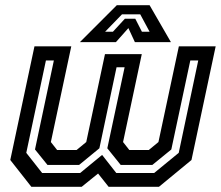

<svg xmlns="http://www.w3.org/2000/svg" viewBox="-20 -718 849 738"><path d="M112.5 -540H254L175.5 -172L199.5 -141.5H274.5L311.5 -172L383.5 -510H525L453 -172L477 -141.5H552L589 -172L667.5 -540H809L716 -103L591 0H397.5L357 -51L294 0H100.5L19.5 -103ZM156.5 -485.5 81 -130.5 142 -53H288L372.5 -122.5L427 -53H572.5L667 -130.5L742 -485.5H711.5L638.5 -143.5L565.5 -84H444L392.5 -148L459 -459.5H428L362 -148L284 -84H162.5L114.5 -143.5L187 -485.5ZM429 -698H555L637 -556H498.5L473.5 -610L425.5 -556H287ZM449 -663 384 -596H414L460 -646H500L525.5 -596H555L519 -663Z"/></svg>

Font: Tourney Thin SemiBold
Style: Italic
Weight: 600
Italic angle: -12°
Version: Version 1.015